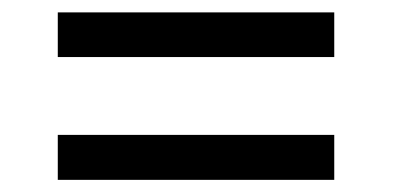

<svg xmlns="http://www.w3.org/2000/svg" viewBox="-20 -509 640 313"><path d="M74.2 -416V-488.8H524.9V-416ZM74.2 -215.8V-289.1H524.9V-215.8Z"/></svg>

Font: Droid Sans Mono
Style: Regular
Weight: 400
Monospace: yes
Foundry: Ascender Corporation
Version: Version 1.00 build 112